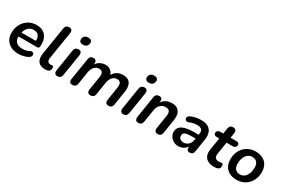

<svg xmlns="http://www.w3.org/2000/svg" viewBox="80 -1783 4174 2855"><g transform="rotate(30 2167.5 -355.5)"><path d="M280 10Q206 10 151.5 -17.5Q97 -45 67 -95Q37 -145 37 -212Q37 -294 71.5 -358.5Q106 -423 167 -461Q228 -499 307 -499Q368 -499 409 -478Q450 -457 474 -421.5Q498 -386 506 -341Q514 -296 509 -249Q507 -228 498 -222Q489 -216 473 -216H137L147 -288H427L410 -273Q416 -313 407 -344.5Q398 -376 373.5 -395Q349 -414 306 -414Q262 -414 232 -394Q202 -374 185 -342.5Q168 -311 162 -275L157 -244Q145 -171 181 -128Q217 -85 291 -85Q321 -85 353 -91.5Q385 -98 411 -113Q430 -124 444.5 -122.5Q459 -121 467.5 -111.5Q476 -102 478 -88.5Q480 -75 473.5 -60.5Q467 -46 451 -35Q416 -12 368 -1Q320 10 280 10Z M739 10Q656 10 619 -37.5Q582 -85 596 -176L672 -651Q681 -713 744 -713Q773 -713 786.5 -694Q800 -675 795 -640L721 -177Q714 -133 728.5 -112.5Q743 -92 776 -92Q787 -92 794 -93.5Q801 -95 807 -95Q817 -95 823 -88Q829 -81 829 -61Q829 -32 817 -16.5Q805 -1 788 4Q779 7 765 8.5Q751 10 739 10Z M948 8Q919 8 905.5 -11.5Q892 -31 897 -65L956 -435Q967 -497 1028 -497Q1057 -497 1070.5 -478Q1084 -459 1079 -424L1020 -54Q1009 8 948 8ZM1044 -589Q1010 -589 993.5 -605.5Q977 -622 980 -652Q984 -686 1006 -703.5Q1028 -721 1065 -721Q1099 -721 1116 -704.5Q1133 -688 1129 -658Q1125 -624 1103.5 -606.5Q1082 -589 1044 -589Z M1205 8Q1176 8 1162.5 -10.5Q1149 -29 1154 -63L1214 -437Q1223 -497 1283 -497Q1312 -497 1325.5 -478.5Q1339 -460 1334 -427L1324 -362L1317 -387Q1345 -444 1390.5 -471.5Q1436 -499 1488 -499Q1544 -499 1580 -469.5Q1616 -440 1628 -382L1615 -388Q1641 -442 1687 -470.5Q1733 -499 1794 -499Q1846 -499 1881.5 -477Q1917 -455 1931.5 -409Q1946 -363 1935 -292L1897 -52Q1888 8 1828 8Q1797 8 1783 -10.5Q1769 -29 1774 -63L1810 -294Q1827 -401 1745 -401Q1696 -401 1664 -364.5Q1632 -328 1621 -263L1588 -52Q1579 8 1517 8Q1487 8 1473 -10.5Q1459 -29 1464 -63L1501 -294Q1518 -401 1436 -401Q1387 -401 1354.5 -364.5Q1322 -328 1311 -263L1278 -52Q1269 8 1205 8Z M2080 8Q2051 8 2037.5 -11.5Q2024 -31 2029 -65L2088 -435Q2099 -497 2160 -497Q2189 -497 2202.5 -478Q2216 -459 2211 -424L2152 -54Q2141 8 2080 8ZM2176 -589Q2142 -589 2125.5 -605.5Q2109 -622 2112 -652Q2116 -686 2138 -703.5Q2160 -721 2197 -721Q2231 -721 2248 -704.5Q2265 -688 2261 -658Q2257 -624 2235.5 -606.5Q2214 -589 2176 -589Z M2336 7Q2307 7 2293.5 -12.5Q2280 -32 2285 -66L2343 -435Q2352 -497 2415 -497Q2443 -497 2456 -480Q2469 -463 2464 -429L2454 -365L2450 -390Q2475 -443 2521.5 -471Q2568 -499 2631 -499Q2685 -499 2721.5 -477Q2758 -455 2773.5 -409.5Q2789 -364 2778 -293L2741 -55Q2732 7 2669 7Q2640 7 2626 -12.5Q2612 -32 2617 -66L2653 -291Q2662 -346 2644.5 -373.5Q2627 -401 2581 -401Q2522 -401 2486.5 -364Q2451 -327 2441 -263L2408 -55Q2399 7 2336 7Z M3026 10Q2981 10 2944 -10.5Q2907 -31 2884.5 -65Q2862 -99 2862 -141Q2862 -218 2928.5 -254Q2995 -290 3137 -290H3217L3206 -218H3143Q3084 -218 3049 -212Q3014 -206 2999 -191Q2984 -176 2984 -149Q2984 -114 3007.5 -95Q3031 -76 3065 -76Q3097 -76 3123 -89.5Q3149 -103 3167 -128.5Q3185 -154 3190 -189L3209 -308Q3217 -355 3194.5 -380Q3172 -405 3116 -405Q3083 -405 3052 -398.5Q3021 -392 2988 -377Q2969 -369 2954 -372Q2939 -375 2929.5 -385.5Q2920 -396 2919 -410.5Q2918 -425 2927.5 -439Q2937 -453 2959 -463Q3001 -482 3046.5 -490.5Q3092 -499 3132 -499Q3211 -499 3256 -470Q3301 -441 3317 -391Q3333 -341 3323 -277L3288 -54Q3279 8 3220 8Q3193 8 3179.5 -9.5Q3166 -27 3171 -61L3181 -124L3188 -104Q3174 -65 3148.5 -39.5Q3123 -14 3091.5 -2Q3060 10 3026 10Z M3638 10Q3573 10 3531 -14.5Q3489 -39 3472.5 -82Q3456 -125 3465 -182L3499 -395H3455Q3431 -395 3417.5 -405.5Q3404 -416 3404 -435Q3404 -461 3421 -475Q3438 -489 3467 -489H3514L3529 -585Q3538 -643 3597 -643Q3629 -643 3643 -625Q3657 -607 3652 -574L3639 -489H3737Q3762 -489 3775.5 -479.5Q3789 -470 3789 -450Q3789 -426 3773.5 -410.5Q3758 -395 3731 -395H3624L3591 -190Q3583 -138 3604 -115.5Q3625 -93 3663 -93Q3681 -93 3691.5 -96Q3702 -99 3712 -99Q3726 -99 3732.5 -91.5Q3739 -84 3739 -64Q3739 -30 3728 -17Q3717 -4 3698 2Q3686 6 3669 8Q3652 10 3638 10Z M4026 10Q3954 10 3902.5 -17Q3851 -44 3823.5 -94Q3796 -144 3796 -211Q3796 -277 3817 -330Q3838 -383 3875.5 -421Q3913 -459 3962 -479Q4011 -499 4068 -499Q4140 -499 4191.5 -472Q4243 -445 4270.5 -395.5Q4298 -346 4298 -278Q4298 -212 4277 -159Q4256 -106 4218.5 -68Q4181 -30 4132 -10Q4083 10 4026 10ZM4029 -85Q4075 -85 4106.5 -111Q4138 -137 4155 -182Q4172 -227 4172 -282Q4172 -341 4143.5 -372.5Q4115 -404 4065 -404Q4020 -404 3988 -378Q3956 -352 3939 -307.5Q3922 -263 3922 -207Q3922 -148 3950.5 -116.5Q3979 -85 4029 -85Z"/></g></svg>

Font: Nunito Variable Extra Light
Style: Italic
Weight: 200
Italic angle: -9°
Designer: Vernon Adams
Foundry: Vernon Adams
Version: Version 3.602